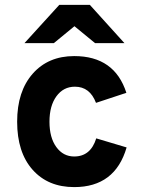

<svg xmlns="http://www.w3.org/2000/svg" viewBox="-20 -752 587 784"><path d="M284 -645 200 -576H80L222 -732H347L488 -576H368ZM283 12Q176 12 113 -59Q50 -130 50 -255Q50 -379 113.5 -451Q177 -523 283 -523Q448 -523 496 -373L372 -332Q347 -398 286 -398Q239 -398 210.5 -359Q182 -320 182 -255Q182 -190 210 -151.5Q238 -113 283 -113Q350 -113 373 -187L497 -150Q450 12 283 12Z"/></svg>

Font: OVRPSS Recut ExtraBold
Style: Regular
Weight: 800
Designer: Giant Group
Foundry: Giant Group
Version: Version 1.001;hotconv 1.0.109;makeotfexe 2.5.65596